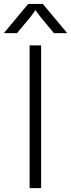

<svg xmlns="http://www.w3.org/2000/svg" viewBox="-54 -966 365 986"><path d="M98.1 -732.9H157.2V0H98.1ZM-34.2 -795.9 90.8 -945.8H166L291 -795.9H223.1L151.9 -881.8L127.9 -914.1L105 -881.8L33.2 -795.9Z"/></svg>

Font: Kreadon Light
Style: Regular
Weight: 300
Designer: kohakuno
Foundry: StudioGnu
Version: Version 1.000;Glyphs 3.1.2 (3151)